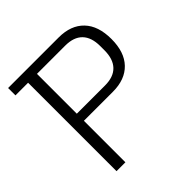

<svg xmlns="http://www.w3.org/2000/svg" viewBox="-182 -834 978 978"><g transform="rotate(-45 306.5 -345.0)"><path d="M110 0V-637H19V-690H383Q471 -690 519.5 -639.5Q568 -589 568 -494Q568 -400 519.5 -349.5Q471 -299 383 -299H174V0ZM174 -350H377Q439 -350 470.5 -383Q502 -416 502 -479V-509Q502 -572 470.5 -604.5Q439 -637 377 -637H174Z"/></g></svg>

Font: Mozilla Headline ExtraLight
Style: Regular
Weight: 200
Designer: Studio DRAMA
Foundry: Studio DRAMA
Version: Version 1.000